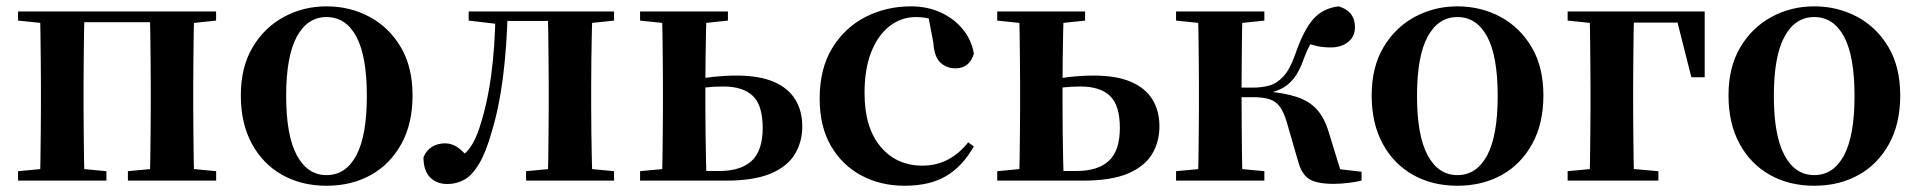

<svg xmlns="http://www.w3.org/2000/svg" viewBox="-20 -572 6077 608"><path d="M105.9 0Q107.6 -25.5 108.1 -67.5Q108.6 -109.6 109.1 -154.8Q109.6 -200 109.6 -234.8V-301.2Q109.6 -335.7 109.1 -381.1Q108.6 -426.5 108.1 -468.7Q107.6 -511 105.9 -535.7H247.6Q246.6 -510.7 246.1 -468.5Q245.6 -426.3 245.1 -381Q244.6 -335.6 244.6 -301.2V-234.8Q244.6 -200 245.1 -154.8Q245.6 -109.6 246.1 -67.5Q246.6 -25.5 247.6 0ZM454.4 0Q455.4 -25.5 455.9 -67.5Q456.4 -109.6 456.9 -154.8Q457.4 -200 457.4 -234.8V-301.2Q457.4 -335.6 456.9 -381Q456.4 -426.3 455.9 -468.5Q455.4 -510.7 454.4 -535.7H594.9Q593.9 -510.7 593.4 -468.5Q592.9 -426.3 592.4 -381Q591.9 -335.6 591.9 -301.2V-234.8Q591.9 -200 592.4 -154.8Q592.9 -109.6 593.4 -67.5Q593.9 -25.5 594.9 0ZM37.2 0V-29.9L147 -40.2H208.6L317 -29.9V0ZM385 0V-29.9L494.5 -40.2H557.1L664.5 -29.9V0ZM37.2 -506.8V-535.7H176.9V-495.5H147ZM525.4 -495.5V-535.7H664.3V-506.8L557.1 -495.5ZM176.9 -501.8V-535.7H525.4V-501.8Z M1014 16.2Q934.7 16.2 873.5 -18.3Q812.3 -52.8 777.5 -117Q742.6 -181.2 742.6 -269.8Q742.6 -359.1 779.8 -422Q817 -484.9 878.9 -518.4Q940.8 -551.9 1014 -551.9Q1088.1 -551.9 1150.1 -518.8Q1212 -485.6 1249.2 -422.7Q1286.4 -359.8 1286.4 -269.8Q1286.4 -180.5 1251 -116.3Q1215.6 -52 1154.4 -17.9Q1093.2 16.2 1014 16.2ZM1014 -17.5Q1075 -17.5 1108.4 -80.1Q1141.7 -142.6 1141.7 -268.1Q1141.7 -394.2 1108.4 -456.1Q1075 -518 1014 -518Q953.7 -518 920 -456.1Q886.2 -394.2 886.2 -268.1Q886.2 -142.6 920 -80.1Q953.7 -17.5 1014 -17.5Z M1396.8 10.7Q1362.5 10.7 1341.8 -10.6Q1321 -31.9 1321 -74Q1330.6 -96.8 1348.6 -107.4Q1366.7 -118.1 1389.2 -118.1Q1409.9 -118.1 1427.2 -106.6Q1444.5 -95.1 1463.3 -73V-60.3H1438.4V-73.7Q1458.4 -89.2 1472 -109.6Q1485.6 -129.9 1497.2 -164.2Q1522.5 -239.5 1535.1 -331.7Q1547.8 -423.8 1549 -535.7H1587.7Q1584.9 -422.3 1572.6 -326.4Q1560.3 -230.5 1537.1 -154.6Q1518.9 -90 1497.4 -53.8Q1475.9 -17.5 1451 -3.4Q1426 10.7 1396.8 10.7ZM1464.1 -506.8V-535.7H1567.9V-495.5H1560.1ZM1569.1 -505.7V-535.7H1758.2V-505.7ZM1645.9 0V-29.9L1754.2 -40.2H1817.3L1924.5 -29.9V0ZM1714.6 0Q1715.6 -25.5 1716.1 -67.4Q1716.6 -109.4 1717.1 -154.7Q1717.6 -200 1717.6 -234.8V-301.2Q1717.6 -335.7 1717.1 -381Q1716.6 -426.4 1716.1 -468.7Q1715.6 -511 1714.6 -535.7H1856.1Q1855.1 -511 1854.1 -468.7Q1853.1 -426.4 1852.6 -381Q1852.1 -335.7 1852.1 -301.2V-234.8Q1852.1 -200 1852.6 -154.7Q1853.1 -109.4 1854.1 -67.4Q1855.1 -25.5 1856.1 0ZM1784.8 -495.5V-535.7H1924.5V-506.8L1817.3 -495.5Z M2146.5 0V-30.5H2257.5Q2325.9 -30.5 2360.6 -62.9Q2395.2 -95.4 2395.2 -166.5Q2395.2 -238.7 2363.9 -268.4Q2332.5 -298.1 2270.8 -298.1Q2239.6 -298.1 2212.6 -294.9Q2185.5 -291.8 2158.4 -285.8V-316.8Q2197 -324 2236.2 -328.3Q2275.4 -332.7 2312.1 -332.7Q2384.3 -332.7 2430.2 -312.9Q2476.1 -293.2 2498.3 -257.1Q2520.5 -221 2520.5 -172.1Q2520.5 -122.3 2496.8 -83.4Q2473.1 -44.5 2420.2 -22.2Q2367.2 0 2277.9 0ZM2076.3 0Q2077.3 -25.5 2077.8 -67.4Q2078.3 -109.4 2078.8 -154.7Q2079.3 -200 2079.3 -234.8V-301.2Q2079.3 -335.7 2078.8 -381Q2078.3 -426.4 2077.8 -468.7Q2077.3 -511 2076.3 -535.7H2217.4Q2216.4 -511 2215.6 -468.7Q2214.7 -426.4 2214.2 -381Q2213.7 -335.7 2213.7 -301V-234.8Q2213.7 -200 2214.2 -154.7Q2214.7 -109.4 2215.6 -67.4Q2216.4 -25.5 2217.4 0ZM2006.9 -506.8V-535.7H2285.1V-506.8L2177.9 -495.5H2115.3ZM2006.9 0V-29.9L2115.3 -40.2H2148V0Z M2844.1 16.2Q2769.1 16.2 2708.2 -16Q2647.3 -48.3 2611.4 -109.8Q2575.6 -171.4 2575.6 -259.7Q2575.6 -354.7 2615.5 -419.9Q2655.4 -485 2721.1 -518.5Q2786.9 -551.9 2865 -551.9Q2916.5 -551.9 2958.8 -532.5Q3001.2 -513.2 3028.8 -479.5Q3056.4 -445.8 3064 -402.4Q3050.4 -355.6 3005.4 -355.6Q2977.9 -355.6 2958.1 -373.6Q2938.4 -391.6 2935.6 -436.8L2917.8 -530.1L2985.7 -486.3Q2956.8 -503.2 2932.1 -510.6Q2907.4 -518 2880.6 -518Q2834.2 -518 2797.2 -489.4Q2760.1 -460.7 2738.9 -407.1Q2717.7 -353.5 2717.7 -277.6Q2717.7 -168.4 2768 -108Q2818.4 -47.5 2901.2 -47.5Q2945.5 -47.5 2981.8 -66.7Q3018.2 -85.9 3045.9 -121.4L3063.8 -108.4Q3028.1 -45.4 2976.3 -14.6Q2924.5 16.2 2844.1 16.2Z M3277.5 0V-30.5H3388.5Q3456.9 -30.5 3491.6 -62.9Q3526.2 -95.4 3526.2 -166.5Q3526.2 -238.7 3494.9 -268.4Q3463.5 -298.1 3401.8 -298.1Q3370.6 -298.1 3343.6 -294.9Q3316.5 -291.8 3289.4 -285.8V-316.8Q3328 -324 3367.2 -328.3Q3406.4 -332.7 3443.1 -332.7Q3515.3 -332.7 3561.2 -312.9Q3607.1 -293.2 3629.3 -257.1Q3651.5 -221 3651.5 -172.1Q3651.5 -122.3 3627.8 -83.4Q3604.1 -44.5 3551.2 -22.2Q3498.2 0 3408.9 0ZM3207.3 0Q3208.3 -25.5 3208.8 -67.4Q3209.3 -109.4 3209.8 -154.7Q3210.3 -200 3210.3 -234.8V-301.2Q3210.3 -335.7 3209.8 -381Q3209.3 -426.4 3208.8 -468.7Q3208.3 -511 3207.3 -535.7H3348.4Q3347.4 -511 3346.6 -468.7Q3345.7 -426.4 3345.2 -381Q3344.7 -335.7 3344.7 -301V-234.8Q3344.7 -200 3345.2 -154.7Q3345.7 -109.4 3346.6 -67.4Q3347.4 -25.5 3348.4 0ZM3137.9 -506.8V-535.7H3416.1V-506.8L3308.9 -495.5H3246.3ZM3137.9 0V-29.9L3246.3 -40.2H3279V0Z M3704.2 0V-29.9L3814 -40.2H3875.6L3983.8 -29.9V0ZM3704.2 -506.8V-535.7H3983.8V-506.8L3875.6 -495.5H3814ZM3772.9 0Q3774.6 -25.5 3775.1 -67.4Q3775.6 -109.4 3776.1 -154.7Q3776.6 -200 3776.6 -234.8V-301.2Q3776.6 -335.7 3776.1 -381Q3775.6 -426.4 3775.1 -468.7Q3774.6 -511 3772.9 -535.7H3914.6Q3913.6 -511 3913.1 -468.2Q3912.6 -425.4 3912.1 -377.7Q3911.6 -330 3911.6 -289.8V-269.3Q3911.6 -217.7 3912.1 -164.9Q3912.6 -112.1 3913.1 -68.8Q3913.6 -25.5 3914.6 0ZM4089.8 -64.1 4055.9 -181.4Q4046.5 -214.7 4033.8 -232.8Q4021 -250.9 4000.6 -257.6Q3980.3 -264.3 3946.4 -264.3H3843.9V-294.5H3946.8Q3974.9 -294.5 3999 -301Q4023.1 -307.4 4044 -329.9Q4065 -352.3 4081.3 -399.3Q4108 -476.8 4138.5 -511.4Q4169 -545.9 4219.1 -551.9Q4270.7 -536.4 4270.7 -485.9Q4270.7 -456 4249 -438.9Q4227.2 -421.8 4194.7 -421.8Q4170.5 -421.8 4152.8 -425.6Q4135.1 -429.3 4115 -436.9L4165.8 -479.7Q4144.6 -455.6 4132.7 -437.1Q4120.8 -418.5 4109 -386.8Q4094.7 -345.1 4075.8 -322.2Q4056.8 -299.2 4032.9 -288.8Q4008.9 -278.3 3979.2 -273.1L3981.4 -283.3Q4045.6 -278.6 4086.1 -265.1Q4126.6 -251.7 4150.3 -225.1Q4174.1 -198.6 4187.6 -153.9L4231.3 -11.8L4136.7 -46L4291.6 -28.2V0Q4272.7 4.5 4248.6 7.3Q4224.5 10.2 4203.2 10.2Q4148.1 10.2 4124.3 -6Q4100.5 -22.2 4089.8 -64.1Z M4595 16.2Q4515.7 16.2 4454.5 -18.3Q4393.3 -52.8 4358.5 -117Q4323.6 -181.2 4323.6 -269.8Q4323.6 -359.1 4360.8 -422Q4398 -484.9 4459.9 -518.4Q4521.8 -551.9 4595 -551.9Q4669.1 -551.9 4731.1 -518.8Q4793 -485.6 4830.2 -422.7Q4867.4 -359.8 4867.4 -269.8Q4867.4 -180.5 4832 -116.3Q4796.6 -52 4735.4 -17.9Q4674.2 16.2 4595 16.2ZM4595 -17.5Q4656 -17.5 4689.4 -80.1Q4722.7 -142.6 4722.7 -268.1Q4722.7 -394.2 4689.4 -456.1Q4656 -518 4595 -518Q4534.7 -518 4501 -456.1Q4467.2 -394.2 4467.2 -268.1Q4467.2 -142.6 4501 -80.1Q4534.7 -17.5 4595 -17.5Z M5012.9 0Q5014.6 -25.5 5015.1 -67.4Q5015.6 -109.4 5016.1 -154.7Q5016.6 -200 5016.6 -234.8V-292.5Q5016.6 -331.7 5016.1 -378.5Q5015.6 -425.4 5015.1 -468.2Q5014.6 -511 5012.9 -535.7H5154.6Q5153.6 -511 5153.1 -468.2Q5152.6 -425.4 5152.1 -378.5Q5151.6 -331.7 5151.6 -292.5V-234.8Q5151.6 -200 5152.1 -154.7Q5152.6 -109.4 5153.1 -67.4Q5153.6 -25.5 5154.6 0ZM5083.9 -500.4V-535.7H5378.2L5378.2 -327.4H5336L5285.4 -527.4L5320 -500.4ZM4944.2 0V-29.9L5052.7 -40.2H5114.3L5231.6 -29.9V0ZM4944.2 -506.8V-535.7H5083.9V-495.5H5054Z M5725 16.2Q5645.7 16.2 5584.5 -18.3Q5523.3 -52.8 5488.5 -117Q5453.6 -181.2 5453.6 -269.8Q5453.6 -359.1 5490.8 -422Q5528 -484.9 5589.9 -518.4Q5651.8 -551.9 5725 -551.9Q5799.1 -551.9 5861.1 -518.8Q5923 -485.6 5960.2 -422.7Q5997.4 -359.8 5997.4 -269.8Q5997.4 -180.5 5962 -116.3Q5926.6 -52 5865.4 -17.9Q5804.2 16.2 5725 16.2ZM5725 -17.5Q5786 -17.5 5819.4 -80.1Q5852.7 -142.6 5852.7 -268.1Q5852.7 -394.2 5819.4 -456.1Q5786 -518 5725 -518Q5664.7 -518 5631 -456.1Q5597.2 -394.2 5597.2 -268.1Q5597.2 -142.6 5631 -80.1Q5664.7 -17.5 5725 -17.5Z"/></svg>

Font: Early Summer Mincho VF
Style: Regular
Weight: 250
Designer: GuiWonder
Version: Version 1.002